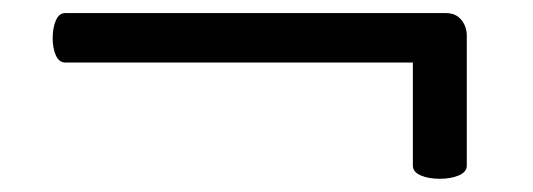

<svg xmlns="http://www.w3.org/2000/svg" viewBox="-20 -413 810 292"><path d="M79.1 -393.1H658.2Q673.3 -393.1 681.6 -382.8Q689.9 -372.6 689.9 -358.9V-161.1Q689.9 -151.4 677.7 -146.2Q665.5 -141.1 648.9 -141.1Q631.8 -141.1 619.9 -146.2Q607.9 -151.4 607.9 -161.1V-317.9H79.1Q69.8 -317.9 64.9 -328.9Q60.1 -339.8 60.1 -355Q60.1 -370.6 64.9 -381.8Q69.8 -393.1 79.1 -393.1Z"/></svg>

Font: Marmelad
Style: Regular
Weight: 400
Designer: Manvel Shmavonyan
Foundry: Cyreal (www.cyreal.org)
Version: Version 1.000